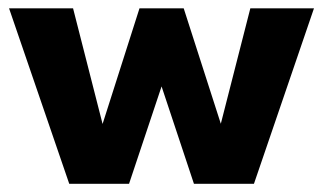

<svg xmlns="http://www.w3.org/2000/svg" viewBox="-20 -447 785 467"><path d="M588.9 -426.8 517.1 -146 426.8 -426.8H319.3L229.5 -145.5L157.7 -426.8H2L148.4 0H293.9L373 -236.8L451.7 0H597.7L743.7 -426.8Z"/></svg>

Font: Now ExtraBold
Style: Regular
Weight: 800
Designer: Alfredo Marco Pradil
Foundry: Alfredo Marco Pradil
Version: Version 1.200;hotconv 1.0.109;makeotfexe 2.5.65596